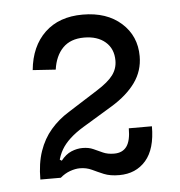

<svg xmlns="http://www.w3.org/2000/svg" viewBox="-40 -970 473 505"><g transform="rotate(-5 197.0 -717.5)"><path d="M215.5 -730Q246.5 -749.5 259 -766.5Q271.5 -783.5 271.5 -804.5Q271.5 -836 250.5 -854Q229.5 -872 194.5 -872Q158.5 -872 138.2 -851.2Q118 -830.5 113 -794.5L52.5 -798.5Q58.5 -861 96 -896.8Q133.5 -932.5 196 -932.5Q259.5 -932.5 297.8 -898.2Q336 -864 336 -810.5Q336 -772 314 -741.2Q292 -710.5 251 -685.5L172.5 -638Q130.5 -612.5 113.8 -583.8Q97 -555 97 -510H47.5Q47.5 -552.5 58.5 -584.5Q69.5 -616.5 89.8 -640Q110 -663.5 137.5 -680.5ZM352 -624Q352 -564 325.8 -533.8Q299.5 -503.5 255.5 -503.5Q231.5 -503.5 215.2 -510.2Q199 -517 184.8 -523.8Q170.5 -530.5 153.5 -530.5Q141.5 -530.5 127.5 -525.5Q113.5 -520.5 101.5 -510H79.5L94.5 -562.5L108 -554.5Q120.5 -570.5 135.5 -576.8Q150.5 -583 165 -583Q181.5 -583 193.5 -577.5Q205.5 -572 217.8 -566.5Q230 -561 247 -561Q269 -561 280 -576Q291 -591 291 -624Z"/></g></svg>

Font: Hepta Slab ExtraLight
Style: Regular
Weight: 400
Version: Version 1.102